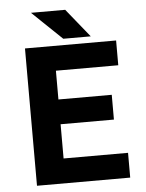

<svg xmlns="http://www.w3.org/2000/svg" viewBox="-56 -865 691 911"><g transform="rotate(-5 289.0 -410.0)"><path d="M527 -118H220V-281H474V-399H220V-536H517V-654H83V0H527ZM289 -820H126L268 -684H399Z"/></g></svg>

Font: Falling Sky
Style: SeBd
Weight: 600
Designer: Paul D. Hunt
Foundry: Adobe Systems Incorporated
Version: Version 1.02